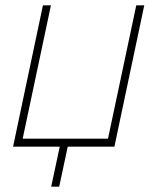

<svg xmlns="http://www.w3.org/2000/svg" viewBox="-20 -550 590 720"><path d="M172 150H202L234 0H409L521 -530H491L385 -30H65L171 -530H141L29 0H204Z"/></svg>

Font: Geist Thin
Style: Italic
Weight: 100
Italic angle: -12°
Designer: Basement.studio, Andrés Briganti, Mateo Zaragoza
Foundry: Basement.studio, Vercel, Andrés Briganti, Guido Ferreyra, Mateo Zaragoza
Version: Version 1.500